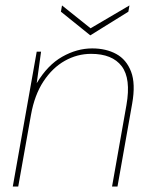

<svg xmlns="http://www.w3.org/2000/svg" viewBox="-20 -686 557 706"><path d="M27 0 115 -496H131L115 -380Q155 -447 209 -477.5Q263 -508 319 -508Q370 -508 407.5 -487.5Q445 -467 462 -422.5Q479 -378 466 -305L412 0H392L445 -300Q462 -397 427.5 -442.5Q393 -488 315 -488Q264 -488 218.5 -462.5Q173 -437 140 -387Q107 -337 94 -264L47 0ZM456 -666 452 -643 312 -556 204 -643 208 -666 313 -582Z"/></svg>

Font: DM Sans 24pt Thin
Style: Italic
Weight: 250
Italic angle: -10°
Designer: Colophon Foundry, Jonny Pinhorn
Foundry: Colophon Foundry
Version: Version 4.004;gftools[0.9.30]